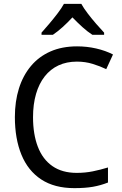

<svg xmlns="http://www.w3.org/2000/svg" viewBox="-20 -964 634 994"><path d="M378 -645Q325 -645 283 -625.5Q241 -606 211.5 -568.5Q182 -531 166.5 -477.5Q151 -424 151 -357Q151 -269 176 -204Q201 -139 251.5 -104Q302 -69 377 -69Q421 -69 460.5 -77Q500 -85 539 -97V-19Q501 -4 461 3Q421 10 365 10Q262 10 193.5 -35Q125 -80 91 -163Q57 -246 57 -358Q57 -439 78 -506Q99 -573 140 -622Q181 -671 241 -697.5Q301 -724 379 -724Q430 -724 478 -713Q526 -702 565 -682L530 -606Q499 -621 460.5 -633Q422 -645 378 -645ZM401 -944Q413 -922 434 -894.5Q455 -867 478 -840.5Q501 -814 519 -795V-784H458Q433 -800 407 -823.5Q381 -847 355 -874Q330 -847 304.5 -824Q279 -801 254 -784H195V-795Q213 -815 235 -841Q257 -867 278 -894.5Q299 -922 311 -944Z"/></svg>

Font: Noto Sans Display
Style: Regular
Weight: 400
Designer: Monotype Design Team
Foundry: Monotype Imaging Inc.
Version: Version 2.003